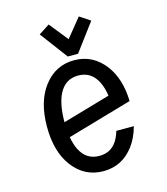

<svg xmlns="http://www.w3.org/2000/svg" viewBox="-112 -833 811 931"><g transform="rotate(-15 293.0 -368.0)"><path d="M423.8 -710.9 320.3 -572.3H268.6L165 -710.9L219.2 -746.1L294.4 -652.3L370.6 -746.1ZM490.7 -163.1Q475.6 -107.4 446.3 -68.4Q387.7 9.8 293 9.8Q198.7 9.8 139.6 -68.4Q83 -143.1 83 -268.6Q83 -394 139.6 -468.8Q198.7 -546.9 293 -546.9Q386.7 -546.9 446.3 -468.8Q499 -399.4 502.4 -286.1L176.8 -191.9Q183.1 -156.2 195.8 -129.9Q226.1 -66.9 293 -66.9Q359.9 -66.9 390.1 -129.9Q397.5 -145 402.8 -163.1ZM170.9 -268.6 410.2 -337.9Q404.3 -378.4 390.1 -407.2Q359.4 -470.2 293 -470.2Q226.6 -470.2 195.8 -407.2Q170.9 -356 170.9 -268.6Z"/></g></svg>

Font: Consola Mono
Style: Book
Weight: 400
Monospace: yes
Designer: Wojciech Kalinowski "wmk69" (wmk69@o2.pl)
Foundry: Wojciech Kalinowski "wmk69" (wmk69@o2.pl)
Version: Version 2.1.0